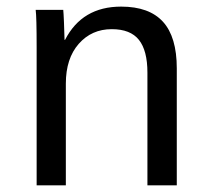

<svg xmlns="http://www.w3.org/2000/svg" viewBox="-20 -558 640 578"><path d="M423.8 0V-339.4Q423.8 -405.8 398.2 -438Q372.6 -470.2 316.4 -470.2Q255.9 -470.2 217 -426Q178.2 -381.8 178.2 -306.2V0H90.3V-415.5Q90.3 -507.8 87.4 -528.3H170.4Q170.9 -525.9 171.4 -515.1Q171.9 -504.4 172.6 -490.5Q173.3 -476.6 174.3 -438H175.8Q227.1 -538.1 344.7 -538.1Q429.2 -538.1 470.7 -492.4Q512.2 -446.8 512.2 -352.1V0Z"/></svg>

Font: Courier New
Style: Regular
Weight: 400
Designer: Steve Matteson
Foundry: Ascender Corporation
Version: Version 2.00.3